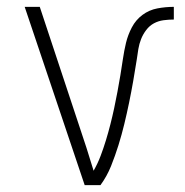

<svg xmlns="http://www.w3.org/2000/svg" viewBox="-20 -540 540 560"><path d="M227 0 52 -520H96L211 -173Q222 -141 232.5 -108Q243 -75 253 -42Q265 -63 273.5 -85.5Q282 -108 289 -131Q296 -154 302 -177.5Q308 -201 313 -224.5Q318 -248 322.5 -272Q327 -296 331 -320Q335 -344 338.5 -368Q342 -392 347.5 -415Q353 -438 364.5 -460Q376 -482 395.5 -496.5Q415 -511 439 -515.5Q463 -520 487 -520V-483Q472 -483 457 -481Q442 -479 429 -472Q416 -465 406.5 -452.5Q397 -440 391.5 -426Q386 -412 383.5 -397Q381 -382 379 -367Q374 -335 368.5 -303.5Q363 -272 356.5 -240.5Q350 -209 342.5 -178Q335 -147 325.5 -116.5Q316 -86 304 -56Q292 -26 273 0Z"/></svg>

Font: Iosevka SS04 Extralight
Style: Regular
Weight: 200
Monospace: yes
Designer: Belleve Invis
Foundry: Belleve Invis
Version: Version 19.0.0; ttfautohint (v1.8.4)